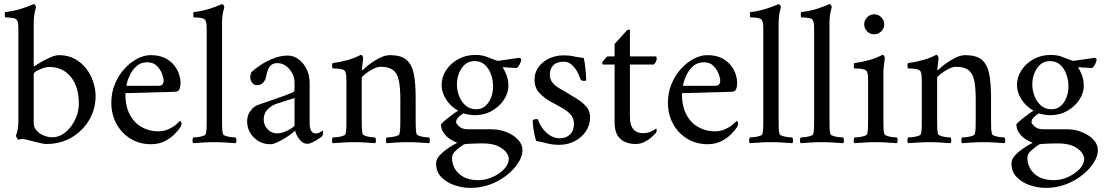

<svg xmlns="http://www.w3.org/2000/svg" viewBox="-20 -698 5405 940"><path d="M206 7Q195 7 172.5 1.5Q150 -4 134 -8Q131 -9 126 -10Q113 -14 99 -16.5Q85 -19 71 -14Q67 -14 62.5 -22.5Q58 -31 58 -35Q65 -50 67.5 -71Q70 -92 70 -107V-545Q70 -555 69.5 -571Q69 -587 65 -596Q61 -607 43 -610Q25 -613 5 -613Q4 -613 3.5 -625.5Q3 -638 6 -639Q43 -643 78.5 -653.5Q114 -664 145 -678Q149 -678 152.5 -672.5Q156 -667 156 -662Q156 -662 150.5 -640Q145 -618 145 -577V-385Q145 -381 146 -376Q147 -371 151 -375Q159 -381 180 -393.5Q201 -406 226 -417Q251 -428 269 -428Q313 -428 346.5 -409.5Q380 -391 402.5 -361.5Q425 -332 436.5 -296.5Q448 -261 448 -228Q448 -164 416.5 -110.5Q385 -57 330.5 -25Q276 7 206 7ZM222 -370Q203 -370 180 -360.5Q157 -351 150 -344Q145 -339 145 -333V-96Q145 -75 159 -59Q173 -43 194 -34.5Q215 -26 236 -26Q271 -26 300.5 -50.5Q330 -75 348 -112.5Q366 -150 366 -189Q366 -274 326.5 -322Q287 -370 222 -370Z M594 -242Q593 -180 615 -138Q637 -96 674 -75.5Q711 -55 754 -55Q781 -55 803 -64.5Q825 -74 840 -86.5Q855 -99 861 -106Q862 -106 865.5 -102.5Q869 -99 869 -93Q869 -85 863 -75Q854 -61 835 -41.5Q816 -22 787 -7Q758 8 720 8Q663 8 619 -19Q575 -46 550 -92Q525 -138 525 -195Q525 -244 542.5 -286.5Q560 -329 588.5 -360.5Q617 -392 651 -410Q685 -428 717 -428Q761 -428 789.5 -413Q818 -398 834.5 -376Q851 -354 857.5 -332Q864 -310 864 -295Q864 -274 859 -262Q854 -250 840 -249Q831 -248 804.5 -247.5Q778 -247 744 -246Q710 -245 677 -244Q644 -243 621 -242.5Q598 -242 594 -242ZM599 -278H758Q767 -278 773.5 -283Q780 -288 781 -301Q782 -313 774 -335Q766 -357 748.5 -375Q731 -393 701 -393Q670 -393 650 -375.5Q630 -358 618.5 -335.5Q607 -313 602.5 -295.5Q598 -278 599 -278Z M992 -545Q992 -556 991.5 -571.5Q991 -587 987 -596Q983 -607 965.5 -610Q948 -613 928 -613Q927 -613 926.5 -625.5Q926 -638 929 -639Q966 -643 1001 -653.5Q1036 -664 1067 -678Q1071 -678 1074.5 -672.5Q1078 -667 1078 -662Q1078 -662 1072.5 -640Q1067 -618 1067 -577V-113Q1067 -91 1067.5 -72Q1068 -53 1072 -41Q1074 -36 1086.5 -32Q1099 -28 1113.5 -26.5Q1128 -25 1134 -25Q1137 -21 1137.5 -11Q1138 -1 1134 3Q1104 1 1081 -0.5Q1058 -2 1029 -2Q1001 -2 978.5 -0.5Q956 1 926 3Q922 -1 922.5 -11Q923 -21 926 -25Q932 -25 946 -26.5Q960 -28 973 -32Q986 -36 987 -41Q991 -53 991.5 -72Q992 -91 992 -113Z M1389 -426Q1417 -426 1441.5 -408Q1466 -390 1481 -360Q1496 -330 1496 -292V-91Q1496 -72 1503 -58.5Q1510 -45 1526 -45Q1540 -45 1548 -51Q1556 -57 1558 -58Q1560 -58 1561 -55Q1562 -52 1562 -50Q1562 -39 1557 -31Q1551 -26 1537.5 -17Q1524 -8 1509.5 -1Q1495 6 1484 6Q1463 6 1446.5 -15Q1430 -36 1425 -58Q1421 -54 1406.5 -43Q1392 -32 1373 -20.5Q1354 -9 1335.5 -0.5Q1317 8 1304 8Q1256 8 1223 -24.5Q1190 -57 1190 -104Q1190 -134 1206.5 -155.5Q1223 -177 1239 -183Q1267 -193 1301.5 -204.5Q1336 -216 1366 -227Q1396 -238 1410 -244Q1418 -247 1420 -251.5Q1422 -256 1422 -269V-295Q1422 -317 1411 -338.5Q1400 -360 1381 -374.5Q1362 -389 1338 -389Q1313 -389 1301 -373Q1289 -357 1284 -328Q1275 -281 1238 -281Q1222 -281 1213.5 -294Q1205 -307 1205 -322Q1205 -325 1207 -333.5Q1209 -342 1212 -346Q1227 -360 1255 -379Q1283 -398 1318.5 -412Q1354 -426 1389 -426ZM1337 -45Q1354 -45 1374 -53Q1394 -61 1408 -70.5Q1422 -80 1422 -85V-218Q1403 -212 1374 -203Q1345 -194 1331 -189Q1305 -179 1288 -160Q1271 -141 1271 -113Q1271 -86 1290 -65.5Q1309 -45 1337 -45Z M1889 -428Q1942 -428 1969 -406Q1996 -384 2005.5 -338Q2015 -292 2015 -221V-113Q2015 -91 2015.5 -72Q2016 -53 2020 -41Q2022 -36 2034.5 -32Q2047 -28 2061 -26.5Q2075 -25 2081 -25Q2084 -21 2084.5 -11Q2085 -1 2081 3Q2051 1 2028.5 -0.5Q2006 -2 1977 -2Q1949 -2 1926 -0.5Q1903 1 1873 3Q1869 -1 1869.5 -11Q1870 -21 1873 -25Q1879 -25 1893.5 -26.5Q1908 -28 1921 -32Q1934 -36 1935 -41Q1939 -53 1939.5 -72Q1940 -91 1940 -113V-211Q1940 -272 1932 -306.5Q1924 -341 1903 -356Q1882 -371 1844 -371Q1826 -371 1804.5 -359.5Q1783 -348 1767 -335Q1751 -322 1751 -317V-113Q1751 -91 1751.5 -72Q1752 -53 1756 -41Q1758 -36 1770.5 -32Q1783 -28 1797 -26.5Q1811 -25 1817 -25Q1820 -21 1820.5 -11Q1821 -1 1817 3Q1787 1 1764.5 -0.5Q1742 -2 1713 -2Q1685 -2 1662 -0.5Q1639 1 1609 3Q1605 -1 1605.5 -11Q1606 -21 1609 -25Q1615 -25 1629.5 -26.5Q1644 -28 1657 -32Q1670 -36 1671 -41Q1675 -53 1675.5 -72Q1676 -91 1676 -113V-291Q1676 -301 1675.5 -319Q1675 -337 1671 -346Q1668 -355 1654 -358.5Q1640 -362 1626 -362.5Q1612 -363 1608 -363Q1607 -365 1606 -375Q1605 -385 1608 -389Q1646 -394 1682 -404Q1718 -414 1747 -430Q1751 -430 1754.5 -424Q1758 -418 1758 -414Q1758 -411 1756.5 -398.5Q1755 -386 1753.5 -374Q1752 -362 1752 -358Q1752 -354 1754 -354Q1755 -354 1757 -356Q1767 -367 1789.5 -384Q1812 -401 1839 -414.5Q1866 -428 1889 -428Z M2387 -65Q2426 -65 2460.5 -51Q2495 -37 2516.5 -14Q2538 9 2538 37Q2538 67 2517.5 99Q2497 131 2462 159Q2427 187 2381 204.5Q2335 222 2284 222Q2245 222 2206 209Q2167 196 2141 169.5Q2115 143 2115 103Q2115 81 2134 61Q2153 41 2178 25Q2203 9 2219 1Q2202 -5 2183.5 -17Q2165 -29 2152 -47.5Q2139 -66 2139 -90Q2148 -100 2164.5 -113.5Q2181 -127 2197.5 -139Q2214 -151 2223 -156Q2187 -176 2164.5 -210.5Q2142 -245 2142 -281Q2142 -320 2163.5 -353.5Q2185 -387 2222.5 -408Q2260 -429 2307 -429Q2339 -429 2361 -420.5Q2383 -412 2396 -407Q2410 -402 2410.5 -402Q2411 -402 2418 -400L2523 -415Q2532 -412 2532 -405Q2532 -399 2525 -384.5Q2518 -370 2510 -365Q2498 -366 2483 -366.5Q2468 -367 2457 -368Q2446 -369 2446 -369Q2442 -369 2442 -366Q2446 -362 2457.5 -336.5Q2469 -311 2469 -277Q2469 -243 2447.5 -210Q2426 -177 2388.5 -155.5Q2351 -134 2304 -134Q2291 -134 2274 -137Q2257 -140 2249 -143Q2236 -136 2224.5 -124Q2213 -112 2213 -100Q2213 -93 2228 -79Q2243 -65 2272 -65ZM2342 4Q2333 4 2312.5 4.5Q2292 5 2273.5 6Q2255 7 2251 9Q2235 19 2214 37Q2193 55 2193 74Q2193 121 2227 152.5Q2261 184 2323 184Q2357 184 2391 169Q2425 154 2448 130Q2471 106 2471 79Q2471 65 2458 47.5Q2445 30 2417 17Q2389 4 2342 4ZM2303 -399Q2275 -399 2256 -382Q2237 -365 2227 -339Q2217 -313 2217 -285Q2217 -255 2228 -227Q2239 -199 2260 -181Q2281 -163 2311 -163Q2338 -163 2356.5 -179.5Q2375 -196 2384.5 -221.5Q2394 -247 2394 -274Q2394 -305 2384 -333.5Q2374 -362 2354 -380.5Q2334 -399 2303 -399Z M2738 -427Q2767 -427 2786.5 -422.5Q2806 -418 2838 -414Q2843 -392 2846 -362.5Q2849 -333 2850 -307Q2850 -302 2840 -302Q2836 -302 2831.5 -303Q2827 -304 2823 -307Q2818 -325 2806.5 -346Q2795 -367 2778.5 -381.5Q2762 -396 2741 -396Q2706 -396 2689 -378.5Q2672 -361 2672 -335Q2672 -310 2684 -294.5Q2696 -279 2715.5 -267.5Q2735 -256 2757 -243Q2779 -230 2805 -214Q2831 -198 2850 -176.5Q2869 -155 2869 -124Q2869 -85 2848 -54.5Q2827 -24 2793 -6.5Q2759 11 2719 11Q2685 11 2661 4.5Q2637 -2 2605 -8Q2601 -19 2597 -38Q2593 -57 2590.5 -77Q2588 -97 2588 -109Q2596 -115 2606 -115Q2611 -115 2614 -113Q2620 -93 2635 -71.5Q2650 -50 2672 -35.5Q2694 -21 2720 -21Q2750 -21 2770 -39Q2790 -57 2790 -91Q2790 -121 2772 -139.5Q2754 -158 2727 -172.5Q2700 -187 2671 -203Q2642 -220 2619.5 -244.5Q2597 -269 2597 -308Q2597 -344 2617.5 -371Q2638 -398 2670 -412.5Q2702 -427 2738 -427Z M3064 -422H3190Q3195 -422 3195 -411Q3195 -396 3181 -382H3064V-126Q3064 -46 3129 -46Q3151 -46 3169 -55Q3187 -64 3192 -68Q3195 -67 3195 -62Q3195 -51 3191 -47Q3184 -39 3169.5 -26Q3155 -13 3135 -3Q3115 7 3091 7Q3066 7 3042.5 -2Q3019 -11 3004 -34Q2989 -57 2989 -99V-382H2932Q2930 -382 2929 -385.5Q2928 -389 2928 -391Q2928 -393 2934 -400.5Q2940 -408 2946.5 -415Q2953 -422 2953 -422H2989V-483Q2999 -494 3012.5 -508.5Q3026 -523 3037 -535.5Q3048 -548 3049 -549Q3053 -553 3058.5 -553Q3064 -553 3064 -550Z M3319 -242Q3318 -180 3340 -138Q3362 -96 3399 -75.5Q3436 -55 3479 -55Q3506 -55 3528 -64.5Q3550 -74 3565 -86.5Q3580 -99 3586 -106Q3587 -106 3590.5 -102.5Q3594 -99 3594 -93Q3594 -85 3588 -75Q3579 -61 3560 -41.5Q3541 -22 3512 -7Q3483 8 3445 8Q3388 8 3344 -19Q3300 -46 3275 -92Q3250 -138 3250 -195Q3250 -244 3267.5 -286.5Q3285 -329 3313.5 -360.5Q3342 -392 3376 -410Q3410 -428 3442 -428Q3486 -428 3514.5 -413Q3543 -398 3559.5 -376Q3576 -354 3582.5 -332Q3589 -310 3589 -295Q3589 -274 3584 -262Q3579 -250 3565 -249Q3556 -248 3529.5 -247.5Q3503 -247 3469 -246Q3435 -245 3402 -244Q3369 -243 3346 -242.5Q3323 -242 3319 -242ZM3324 -278H3483Q3492 -278 3498.5 -283Q3505 -288 3506 -301Q3507 -313 3499 -335Q3491 -357 3473.5 -375Q3456 -393 3426 -393Q3395 -393 3375 -375.5Q3355 -358 3343.5 -335.5Q3332 -313 3327.5 -295.5Q3323 -278 3324 -278Z M3717 -545Q3717 -556 3716.5 -571.5Q3716 -587 3712 -596Q3708 -607 3690.5 -610Q3673 -613 3653 -613Q3652 -613 3651.5 -625.5Q3651 -638 3654 -639Q3691 -643 3726 -653.5Q3761 -664 3792 -678Q3796 -678 3799.5 -672.5Q3803 -667 3803 -662Q3803 -662 3797.5 -640Q3792 -618 3792 -577V-113Q3792 -91 3792.5 -72Q3793 -53 3797 -41Q3799 -36 3811.5 -32Q3824 -28 3838.5 -26.5Q3853 -25 3859 -25Q3862 -21 3862.5 -11Q3863 -1 3859 3Q3829 1 3806 -0.5Q3783 -2 3754 -2Q3726 -2 3703.5 -0.5Q3681 1 3651 3Q3647 -1 3647.5 -11Q3648 -21 3651 -25Q3657 -25 3671 -26.5Q3685 -28 3698 -32Q3711 -36 3712 -41Q3716 -53 3716.5 -72Q3717 -91 3717 -113Z M3966 -545Q3966 -556 3965.5 -571.5Q3965 -587 3961 -596Q3957 -607 3939.5 -610Q3922 -613 3902 -613Q3901 -613 3900.5 -625.5Q3900 -638 3903 -639Q3940 -643 3975 -653.5Q4010 -664 4041 -678Q4045 -678 4048.5 -672.5Q4052 -667 4052 -662Q4052 -662 4046.5 -640Q4041 -618 4041 -577V-113Q4041 -91 4041.5 -72Q4042 -53 4046 -41Q4048 -36 4060.5 -32Q4073 -28 4087.5 -26.5Q4102 -25 4108 -25Q4111 -21 4111.5 -11Q4112 -1 4108 3Q4078 1 4055 -0.5Q4032 -2 4003 -2Q3975 -2 3952.5 -0.5Q3930 1 3900 3Q3896 -1 3896.5 -11Q3897 -21 3900 -25Q3906 -25 3920 -26.5Q3934 -28 3947 -32Q3960 -36 3961 -41Q3965 -53 3965.5 -72Q3966 -91 3966 -113Z M4211 -579Q4211 -599 4225.5 -613.5Q4240 -628 4260 -628Q4280 -628 4294.5 -613.5Q4309 -599 4309 -579Q4309 -559 4294.5 -544.5Q4280 -530 4260 -530Q4240 -530 4225.5 -544.5Q4211 -559 4211 -579ZM4305 -113Q4305 -91 4305.5 -72Q4306 -53 4310 -41Q4312 -36 4324.5 -32Q4337 -28 4351 -26.5Q4365 -25 4371 -25Q4374 -21 4374.5 -11Q4375 -1 4371 3Q4341 1 4318.5 -0.5Q4296 -2 4267 -2Q4239 -2 4216 -0.5Q4193 1 4163 3Q4159 -1 4159.5 -11Q4160 -21 4163 -25Q4169 -25 4183.5 -26.5Q4198 -28 4211 -32Q4224 -36 4225 -41Q4229 -53 4229.5 -72Q4230 -91 4230 -113V-295Q4230 -305 4229.5 -321Q4229 -337 4225 -346Q4222 -355 4208 -358.5Q4194 -362 4180 -362.5Q4166 -363 4162 -363Q4161 -365 4160 -375Q4159 -385 4162 -389Q4200 -394 4236 -404Q4272 -414 4301 -430Q4305 -430 4308.5 -424Q4312 -418 4312 -414Q4312 -411 4310 -397Q4308 -383 4306.5 -369Q4305 -355 4305 -350Z M4706 -428Q4759 -428 4786 -406Q4813 -384 4822.5 -338Q4832 -292 4832 -221V-113Q4832 -91 4832.5 -72Q4833 -53 4837 -41Q4839 -36 4851.5 -32Q4864 -28 4878 -26.5Q4892 -25 4898 -25Q4901 -21 4901.5 -11Q4902 -1 4898 3Q4868 1 4845.5 -0.5Q4823 -2 4794 -2Q4766 -2 4743 -0.5Q4720 1 4690 3Q4686 -1 4686.5 -11Q4687 -21 4690 -25Q4696 -25 4710.5 -26.5Q4725 -28 4738 -32Q4751 -36 4752 -41Q4756 -53 4756.5 -72Q4757 -91 4757 -113V-211Q4757 -272 4749 -306.5Q4741 -341 4720 -356Q4699 -371 4661 -371Q4643 -371 4621.5 -359.5Q4600 -348 4584 -335Q4568 -322 4568 -317V-113Q4568 -91 4568.5 -72Q4569 -53 4573 -41Q4575 -36 4587.5 -32Q4600 -28 4614 -26.5Q4628 -25 4634 -25Q4637 -21 4637.5 -11Q4638 -1 4634 3Q4604 1 4581.5 -0.5Q4559 -2 4530 -2Q4502 -2 4479 -0.5Q4456 1 4426 3Q4422 -1 4422.5 -11Q4423 -21 4426 -25Q4432 -25 4446.5 -26.5Q4461 -28 4474 -32Q4487 -36 4488 -41Q4492 -53 4492.5 -72Q4493 -91 4493 -113V-291Q4493 -301 4492.5 -319Q4492 -337 4488 -346Q4485 -355 4471 -358.5Q4457 -362 4443 -362.5Q4429 -363 4425 -363Q4424 -365 4423 -375Q4422 -385 4425 -389Q4463 -394 4499 -404Q4535 -414 4564 -430Q4568 -430 4571.5 -424Q4575 -418 4575 -414Q4575 -411 4573.5 -398.5Q4572 -386 4570.5 -374Q4569 -362 4569 -358Q4569 -354 4571 -354Q4572 -354 4574 -356Q4584 -367 4606.5 -384Q4629 -401 4656 -414.5Q4683 -428 4706 -428Z M5204 -65Q5243 -65 5277.5 -51Q5312 -37 5333.5 -14Q5355 9 5355 37Q5355 67 5334.5 99Q5314 131 5279 159Q5244 187 5198 204.5Q5152 222 5101 222Q5062 222 5023 209Q4984 196 4958 169.5Q4932 143 4932 103Q4932 81 4951 61Q4970 41 4995 25Q5020 9 5036 1Q5019 -5 5000.5 -17Q4982 -29 4969 -47.5Q4956 -66 4956 -90Q4965 -100 4981.5 -113.5Q4998 -127 5014.5 -139Q5031 -151 5040 -156Q5004 -176 4981.5 -210.5Q4959 -245 4959 -281Q4959 -320 4980.5 -353.5Q5002 -387 5039.5 -408Q5077 -429 5124 -429Q5156 -429 5178 -420.5Q5200 -412 5213 -407Q5227 -402 5227.5 -402Q5228 -402 5235 -400L5340 -415Q5349 -412 5349 -405Q5349 -399 5342 -384.5Q5335 -370 5327 -365Q5315 -366 5300 -366.5Q5285 -367 5274 -368Q5263 -369 5263 -369Q5259 -369 5259 -366Q5263 -362 5274.5 -336.5Q5286 -311 5286 -277Q5286 -243 5264.5 -210Q5243 -177 5205.5 -155.5Q5168 -134 5121 -134Q5108 -134 5091 -137Q5074 -140 5066 -143Q5053 -136 5041.5 -124Q5030 -112 5030 -100Q5030 -93 5045 -79Q5060 -65 5089 -65ZM5159 4Q5150 4 5129.5 4.5Q5109 5 5090.5 6Q5072 7 5068 9Q5052 19 5031 37Q5010 55 5010 74Q5010 121 5044 152.5Q5078 184 5140 184Q5174 184 5208 169Q5242 154 5265 130Q5288 106 5288 79Q5288 65 5275 47.5Q5262 30 5234 17Q5206 4 5159 4ZM5120 -399Q5092 -399 5073 -382Q5054 -365 5044 -339Q5034 -313 5034 -285Q5034 -255 5045 -227Q5056 -199 5077 -181Q5098 -163 5128 -163Q5155 -163 5173.5 -179.5Q5192 -196 5201.5 -221.5Q5211 -247 5211 -274Q5211 -305 5201 -333.5Q5191 -362 5171 -380.5Q5151 -399 5120 -399Z"/></svg>

Font: Amiri Quran
Style: Regular
Weight: 400
Designer: Khaled Hosny
Version: Version 0.117